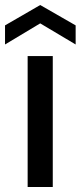

<svg xmlns="http://www.w3.org/2000/svg" viewBox="-40 -744 321 764"><path d="M70 0V-521H170V0ZM-20 -567V-643L120 -724L261 -643V-567L120 -651Z"/></svg>

Font: DM Sans 10pt Medium
Style: Regular
Weight: 500
Version: Version 4.004;gftools[0.9.30]